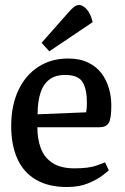

<svg xmlns="http://www.w3.org/2000/svg" viewBox="-20 -741 503 771"><path d="M249 10Q175 10 125 -19Q75 -48 50 -103Q25 -158 25 -235Q25 -318 54 -379Q83 -440 134.5 -473Q186 -506 253 -506Q301 -506 334.5 -489.5Q368 -473 388 -446Q408 -419 417.5 -386Q427 -353 427 -318Q427 -264 416.5 -247Q406 -230 379 -230H130Q130 -183 144 -145.5Q158 -108 191 -86.5Q224 -65 279 -65Q336 -65 367 -76Q398 -87 402 -89L417 -57Q414 -54 393 -37.5Q372 -21 335.5 -5.5Q299 10 249 10ZM131 -282 326 -290Q329 -308 329 -328Q329 -383 311.5 -411.5Q294 -440 241 -440Q202 -440 177.5 -421Q153 -402 142 -366.5Q131 -331 131 -282ZM178 -535 147 -569 252 -688Q264 -702 275 -711.5Q286 -721 298 -721Q312 -721 328 -704Q344 -687 352 -652Z"/></svg>

Font: Faustina Light Medium
Style: Regular
Weight: 500
Version: Version 1.200